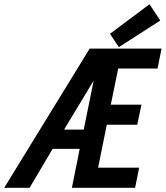

<svg xmlns="http://www.w3.org/2000/svg" viewBox="-56 -888 784 908"><path d="M387 -507Q352 -449 317 -391Q282 -333 247 -275H340ZM368 -658H708L689 -564H503L468 -393H613L593 -298H449L408 -95H602L583 0H284L321 -184H193L84 0H-36ZM464 -728 651 -868 702 -791 506 -665Z"/></svg>

Font: Codetta
Style: Bold Italic
Weight: 700
Italic angle: -11°
Designer: Ulrich Proeller
Foundry: PROSA GmbH
Version: Version 2.00;September 29, 2018;FontCreator 11.5.0.2427 64-b